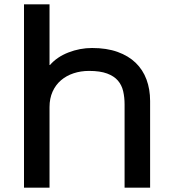

<svg xmlns="http://www.w3.org/2000/svg" viewBox="-20 -860 793 880"><path d="M668 -397V0H551V-382Q551 -414 544.5 -442Q538 -470 520.5 -490.5Q503 -511 471 -523Q439 -535 388 -535Q350 -535 317 -524Q284 -513 259.5 -492Q235 -471 221 -440Q207 -409 207 -369V0H90V-840H207V-562H209Q241 -599 293.5 -619.5Q346 -640 402 -640Q469 -640 519 -622Q569 -604 602 -572Q635 -540 651.5 -495.5Q668 -451 668 -397Z"/></svg>

Font: Sinkin Sans 500 Medium
Style: 500 Medium
Weight: 500
Designer: Keith Bates
Foundry: K-Type
Version: Sinkin Sans (version 1.0)  by Keith Bates   •   © 2014   www